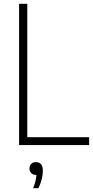

<svg xmlns="http://www.w3.org/2000/svg" viewBox="-20 -760 489 1006"><path d="M80 0V-740H123V-41H447V0ZM153.5 226Q162 205 166 188.2Q170 171.5 171 156.5H169.5Q153.5 156.5 144 147.2Q134.5 138 134.5 122.5Q134.5 108 143.5 98.8Q152.5 89.5 167.5 89.5Q204.5 89.5 204.5 135Q204.5 154 198.8 178.2Q193 202.5 181.5 226Z"/></svg>

Font: Encode Sans Condensed ExtraLight
Style: Regular
Weight: 200
Width: 3
Designer: Multiple Designers
Foundry: Impallari Type
Version: Version 3.000; ttfautohint (v1.8.3) -l 8 -r 50 -G 200 -x 14 